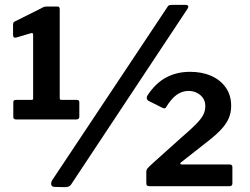

<svg xmlns="http://www.w3.org/2000/svg" viewBox="-20 -770 1032 794"><path d="M297 -357Q308 -357 308 -347V-287Q308 -276 295 -276H47Q35 -276 35 -286V-347Q35 -357 46 -357H111Q117 -357 117 -362V-626Q117 -635 109 -633L48 -615Q34 -611 34 -626V-668Q34 -674 36 -677Q38 -680 43 -682L149 -735Q157 -740 162 -741.5Q167 -743 175 -743H218Q227 -743 227 -732V-364Q227 -357 234 -357H297ZM274 -7Q267 4 249 4L207 3Q194 3 192 -6Q190 -15 196 -25L671 -739Q676 -748 681.5 -749Q687 -750 694 -750H747Q754 -750 757.5 -746.5Q761 -743 755 -733ZM731 -202Q772 -237 793 -259Q814 -281 821.5 -297Q829 -313 829 -331Q829 -351 819.5 -364.5Q810 -378 794.5 -386Q779 -394 759 -394Q734 -394 711.5 -378.5Q689 -363 667 -327Q663 -318 650 -325L594 -353Q588 -357 587 -362.5Q586 -368 589 -374Q622 -425 666 -449Q710 -473 766 -473Q816 -473 854 -456Q892 -439 914 -407.5Q936 -376 936 -332Q936 -306 927 -283.5Q918 -261 898 -238.5Q878 -216 845 -190L728 -98Q725 -95 725.5 -92.5Q726 -90 732 -90H928Q941 -90 941 -80V-11Q941 0 928 0H599Q592 0 588.5 -2.5Q585 -5 585 -14V-61Q585 -67 589.5 -73Q594 -79 614 -97Z"/></svg>

Font: Libre Franklin Thin
Style: Bold
Weight: 700
Version: Version 3.000